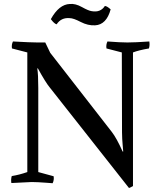

<svg xmlns="http://www.w3.org/2000/svg" viewBox="-20 -913 797 963"><path d="M591 -650 514 -670Q511 -689 519 -705Q584 -700 619 -700Q657 -700 729 -705Q732 -686 727 -670Q675 -661 647 -650V20Q636 27 627 30L229 -475Q209 -499 170 -570H167Q172 -539 172 -472V-50L249 -29Q252 -10 244 6Q232 5 211 3.5Q190 2 172.5 1Q155 0 139 0Q129 0 37 5Q34 -14 39 -30Q77 -36 117 -50V-650L40 -670Q37 -689 45 -705Q135 -700 167 -700H207L232 -648L541 -251Q565 -220 595 -153H598Q596 -177 595 -189Q594 -201 593 -216Q592 -231 592 -249ZM264 -791Q252 -794 235 -817Q276 -891 330 -893Q358 -896 391 -877.5Q424 -859 440 -857Q484 -849 506 -883Q516 -883 535 -866Q514 -789 457 -786Q421 -784 384.5 -803Q348 -822 330 -822Q287 -826 264 -791Z"/></svg>

Font: Alike
Style: Regular
Weight: 400
Designer: Cyreal (www.cyreal.org)
Foundry: Cyreal (www.cyreal.org)
Version: Version 1.212